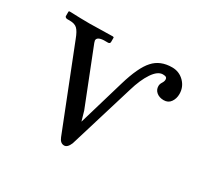

<svg xmlns="http://www.w3.org/2000/svg" viewBox="-105 -573 747 716"><g transform="rotate(30 268.5 -215.0)"><path d="M431.2 -401.9Q409.2 -401.9 388.4 -371.1Q367.7 -340.3 353 -290L268.1 -11.2Q258.3 12.2 244.1 12.2Q227.5 12.2 219.2 -8.8L83 -354Q72.8 -381.3 62 -391.6Q51.3 -401.9 29.8 -401.9H19Q15.1 -401.9 12 -404.1Q8.8 -406.2 8.8 -409.2V-429.2L12.2 -431.2Q64.9 -429.2 99.1 -429.2L199.2 -431.2L203.1 -429.2V-410.2Q203.1 -401.9 193.8 -401.9H176.8Q147.9 -400.4 147.9 -384.8Q147.9 -380.9 158.2 -356L244.1 -138.2L255.9 -97.2L314 -293.9Q338.4 -377 368.2 -409.2Q397.5 -441.9 448.2 -441.9Q478.5 -441.9 499.8 -420.7Q521 -399.4 521 -369.1Q521 -349.1 510.7 -334.5Q500.5 -319.8 481 -319.8Q462.4 -319.8 450.2 -329.8Q438 -339.8 438 -356Q438 -364.7 443.6 -373.3Q449.2 -381.8 449.2 -389.2Q449.2 -396 445.3 -398.9Q441.4 -401.9 431.2 -401.9Z"/></g></svg>

Font: Linux Libertine Display G
Style: Regular
Weight: 400
Designer: Philipp H. Poll
Foundry: Philipp H. Poll
Version: Version 5.0.9